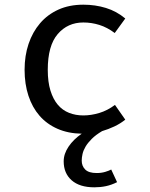

<svg xmlns="http://www.w3.org/2000/svg" viewBox="-20 -559 640 820"><path d="M336 -66Q369 -66 404 -76.5Q439 -87 471 -111L515 -48Q494 -31 468.5 -19Q443 -7 416 1Q389 17 372 34Q355 51 345.5 67Q336 83 332.5 98.5Q329 114 329 127Q329 150 344 165Q359 180 393 180Q413 180 429.5 175Q446 170 455 165L480 219Q456 231 432.5 236Q409 241 383 241Q320 241 286 211Q252 181 252 130Q252 98 273 67Q294 36 329 12Q271 11 225.5 -9Q180 -29 149 -64.5Q118 -100 101.5 -150Q85 -200 85 -261Q85 -321 102 -371.5Q119 -422 151 -459.5Q183 -497 229.5 -518Q276 -539 336 -539Q387 -539 432.5 -525Q478 -511 515 -480L470 -418Q438 -442 404.5 -452.5Q371 -463 336 -463Q269 -463 226.5 -413.5Q184 -364 184 -261Q184 -209 195.5 -172Q207 -135 227 -111.5Q247 -88 275 -77Q303 -66 336 -66Z"/></svg>

Font: Wlorlttqgufhjawjgtejqphaquk
Style: Regular
Weight: 400
Monospace: yes
Designer: Carrois Corporate & Edenspiekermann
Foundry: Carrois Corporate GbR & Edenspiekermann AG
Version: Version 2.001